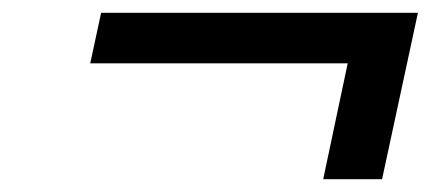

<svg xmlns="http://www.w3.org/2000/svg" viewBox="-20 -550 695 300"><path d="M616 -451H121L138 -530H633ZM577 -270H485L540 -530H633Z"/></svg>

Font: Be Vietnam Pro Variable Thin
Style: Italic
Weight: 100
Italic angle: -12°
Designer: Lam Bao, Tony Le, Vietanh Nguyen
Foundry: Yellow Type Foundry
Version: Version 1.002